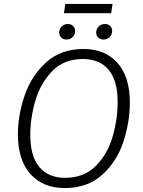

<svg xmlns="http://www.w3.org/2000/svg" viewBox="-20 -945 728 976"><path d="M640 -424Q640 -324 607 -224Q574 -124 499.5 -56.5Q425 11 309 11Q199 11 135 -60Q71 -131 71 -262Q71 -359 105 -459Q139 -559 214 -627.5Q289 -696 404 -696Q514 -696 577 -625.5Q640 -555 640 -424ZM134 -260Q134 -150 180.5 -95.5Q227 -41 310 -41Q408 -41 468 -102.5Q528 -164 553 -252Q578 -340 578 -427Q578 -536 532 -590.5Q486 -645 401 -645Q305 -645 245.5 -583.5Q186 -522 160 -434Q134 -346 134 -260ZM281 -779Q281 -798 293.5 -810.5Q306 -823 325 -823Q341 -823 351.5 -813Q362 -803 362 -787Q362 -769 349.5 -756.5Q337 -744 318 -744Q302 -744 291.5 -754Q281 -764 281 -779ZM469 -779Q469 -798 482 -810.5Q495 -823 514 -823Q530 -823 540 -813Q550 -803 550 -787Q550 -769 537.5 -756.5Q525 -744 506 -744Q490 -744 479.5 -754Q469 -764 469 -779ZM305 -878 312 -925H552L545 -878Z"/></svg>

Font: FiraGO Light
Style: Italic
Weight: 300
Italic angle: -8°
Designer: bBox Type GmbH
Foundry: bBox Type GmbH
Version: Version 1.001